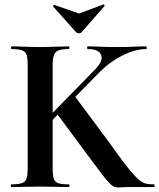

<svg xmlns="http://www.w3.org/2000/svg" viewBox="-20 -831 707 853"><path d="M103 -81V-544Q103 -573 98 -587.5Q93 -602 77.5 -607.5Q62 -613 32 -613Q29 -613 29 -619Q29 -625 32 -625Q58 -625 90 -623.5Q122 -622 158 -622Q196 -622 228 -623.5Q260 -625 285 -625Q288 -625 288 -619Q288 -613 285 -613Q255 -613 240 -607Q225 -601 219.5 -586Q214 -571 214 -542V-81Q214 -52 219 -37Q224 -22 239 -17Q254 -12 285 -12Q289 -12 289 -6Q289 0 285 0Q259 0 227.5 -1Q196 -2 158 -2Q122 -2 89 -1Q56 0 30 0Q28 0 28 -6Q28 -12 30 -12Q61 -12 76.5 -17Q92 -22 97.5 -37Q103 -52 103 -81ZM367 -145 230 -330 310 -407 463 -201Q502 -146 529 -110.5Q556 -75 574.5 -54.5Q593 -34 607 -25Q621 -16 634.5 -14Q648 -12 664 -12Q667 -12 667 -6Q667 0 664 0Q620 0 593 0Q566 0 552 0Q527 0 513 1.5Q499 3 488.5 -1Q478 -5 464.5 -19Q451 -33 428.5 -63Q406 -93 367 -145ZM144 -258 402 -522Q439 -559 429.5 -586Q420 -613 370 -613Q367 -613 367 -619Q367 -625 370 -625Q397 -625 425 -623.5Q453 -622 499 -622Q547 -622 575 -623.5Q603 -625 629 -625Q632 -625 632 -619Q632 -613 629 -613Q583 -613 528 -586.5Q473 -560 428 -516L171 -255ZM319 -687 216 -802Q215 -805 218 -808Q221 -811 222 -809L331 -771L439 -811Q441 -812 443.5 -809Q446 -806 444 -804L342 -687Q338 -683 331 -683Q324 -683 319 -687Z"/></svg>

Font: Cormorant Light
Style: Regular
Weight: 300
Designer: Christian Thalmann (Catharsis Fonts)
Foundry: Catharsis Fonts
Version: Version 4.000